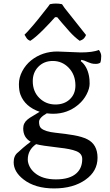

<svg xmlns="http://www.w3.org/2000/svg" viewBox="-20 -808 623 1090"><path d="M245.6 -164.6Q201.7 -139.6 201.7 -116.2Q201.7 -89.8 213.9 -79.6Q236.3 -60.5 294.9 -54.4Q353.5 -48.3 399.4 -40.3Q445.3 -32.2 475.1 -17.6Q533.7 11.7 533.7 87.4Q533.7 164.1 465.8 211.9Q396.5 261.7 287.1 261.7Q179.2 261.7 113.8 210.9Q57.6 167.5 57.6 112.8Q57.6 75.2 83 56.2L111.3 30.8Q128.9 15.6 154.3 -3.4Q111.8 -27.3 111.8 -79.1Q111.8 -109.9 136.7 -129.9Q148.4 -139.6 166 -149.4L205.1 -173.3Q122.1 -202.1 96.2 -270.5Q87.4 -293.5 87.4 -330.6Q87.4 -367.7 106.4 -403.8Q125.5 -439.9 156.2 -464.8Q219.7 -515.6 305.7 -515.6L438.5 -510.3Q506.3 -510.3 541.5 -524.4Q554.7 -506.3 554.7 -489.7Q554.7 -465.8 549.3 -452.1Q539.1 -445.3 523.7 -445.3Q508.3 -445.3 498.5 -448.2Q488.8 -451.2 479.5 -455.1Q455.6 -466.3 441.9 -468.3L438.5 -460.9Q474.6 -433.1 485.4 -376Q488.8 -359.9 488.8 -332.8Q488.8 -305.7 471.7 -272.5Q454.6 -239.3 425.8 -214.8Q364.3 -162.1 281.2 -162.1Q267.6 -162.1 245.6 -164.6ZM294.9 -214.8Q319.3 -214.8 339.4 -221.9Q359.4 -229 374.5 -242.7Q408.2 -272.9 408.2 -322.8Q408.2 -384.3 369.1 -424.3Q332 -461.9 279.8 -461.9Q229.5 -461.9 197.3 -428.7Q166 -396.5 166 -347.2Q166 -288.1 204.1 -251Q241.2 -214.8 294.9 -214.8ZM137.7 97.7Q137.7 116.2 147.7 136.7Q157.7 157.2 177.7 173.8Q221.2 210.4 297.4 210.4Q377 210.4 415 174.8Q446.8 145.5 446.8 94.7Q446.8 63 412.1 49.8Q380.4 37.1 315.9 30.3Q213.4 18.6 185.1 10.3Q137.7 43 137.7 97.7ZM151.9 -576.2Q137.7 -581.5 130.9 -591.8Q124 -602.1 119.1 -610.8Q126 -616.7 138.7 -630.9Q176.8 -673.8 195.3 -697.3L251 -767.6Q260.7 -780.3 263.2 -784.2Q297.4 -791.5 332 -784.2Q335.9 -777.3 346.7 -762.7Q460.4 -618.7 468.3 -609.4Q460 -588.9 445.8 -582Q440.4 -579.1 432.6 -576.2Q403.8 -596.7 375.5 -627.9Q322.8 -687.5 304.7 -710.4H292.5Q280.8 -696.8 262.7 -677.7L225.6 -639.2Q179.7 -593.3 151.9 -576.2Z"/></svg>

Font: Trykker
Style: Regular
Weight: 400
Designer: Magnus Gaarde
Foundry: Magnus Gaarde
Version: Version 1.001